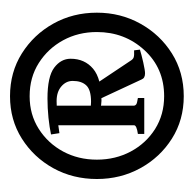

<svg xmlns="http://www.w3.org/2000/svg" viewBox="-22 -670 373 368"><g transform="rotate(-90 164.0 -486.5)"><path d="M323.2 -486.8Q323.2 -441.4 302.2 -403.6Q281.2 -365.7 245.1 -343Q209 -320.3 163.1 -320.3Q117.7 -320.3 81.8 -343Q45.9 -365.7 25.1 -403.6Q4.4 -441.4 4.4 -486.8Q4.4 -532.7 25.1 -570.3Q45.9 -607.9 81.8 -630.6Q117.7 -653.3 163.1 -653.3Q209 -653.3 245.1 -630.6Q281.2 -607.9 302.2 -570.3Q323.2 -532.7 323.2 -486.8ZM286.1 -486.8Q286.1 -522.5 270.3 -551.5Q254.4 -580.6 226.8 -598.1Q199.2 -615.7 163.1 -615.7Q127.9 -615.7 100.3 -598.1Q72.8 -580.6 57.1 -551.5Q41.5 -522.5 41.5 -486.8Q41.5 -451.2 57.1 -421.9Q72.8 -392.6 100.3 -375.2Q127.9 -357.9 163.1 -357.9Q216.8 -357.9 251.5 -395.8Q286.1 -433.6 286.1 -486.8ZM234.9 -537.1Q234.9 -510.3 215.8 -494.1Q196.8 -478 154.3 -478Q147.5 -478 137.7 -480.5L136.7 -499.5Q146.5 -498 152.3 -498Q175.3 -498 183.8 -507.1Q192.4 -516.1 192.4 -533.2Q192.4 -545.9 181.9 -554.9Q171.4 -564 153.8 -564Q141.6 -564 124.3 -562.5Q106.9 -561 92.3 -558.6L89.8 -574.7Q103 -577.6 121.8 -579.6Q140.6 -581.5 158.7 -581.5Q200.7 -581.5 217.8 -568.6Q234.9 -555.7 234.9 -537.1ZM252.4 -404.3Q243.2 -401.4 227.8 -397.9Q212.4 -394.5 207 -394.5Q197.8 -394.5 195.3 -400.9L155.3 -486.8L184.1 -492.7L231 -422.4Q233.9 -417.5 237.5 -416.3Q241.2 -415 251 -415.5ZM90.8 -396V-408.2Q107.4 -410.6 107.4 -415.5V-573.2H145V-415.5Q145 -413.6 147.2 -411.6Q149.4 -409.7 159.7 -408.2V-396Z"/></g></svg>

Font: Dai Banna SIL
Style: Bold
Weight: 700
Designer: Victor Gaultney
Foundry: SIL International
Version: Version 4.000